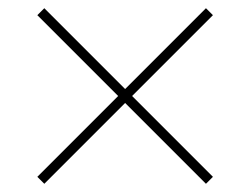

<svg xmlns="http://www.w3.org/2000/svg" viewBox="-20 -587 610 468"><path d="M482 -567 499 -550 302 -353 499 -156 482 -139 285 -336 88 -139 71 -156 268 -353 71 -550 88 -567 285 -370Z"/></svg>

Font: Noto Sans Cham Thin
Style: Regular
Weight: 250
Version: Version 2.002